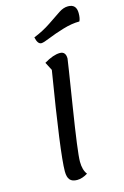

<svg xmlns="http://www.w3.org/2000/svg" viewBox="-147 -1044 735 1134"><g transform="rotate(-15 220.5 -477.5)"><path d="M183 -810Q160 -810 151 -854Q209 -877 257 -909.5Q305 -942 333.5 -961Q362 -980 390 -980Q441 -980 441 -925Q441 -892 432 -876Q385 -876 330.5 -859.5Q276 -843 236 -826.5Q196 -810 183 -810ZM178 25Q148 25 134 9Q120 -7 120 -43Q120 -151 201 -642L175 -692Q232 -726 272 -726Q308 -726 308 -683Q308 -677 264.5 -404Q221 -131 221 -75Q221 -24 243 4Q209 25 178 25Z"/></g></svg>

Font: Lemonada Light
Style: Regular
Weight: 300
Designer: Mohamed Gaber (Arabic), Eduardo Tunni (Latin)
Foundry: Kief Type Foundry
Version: Version 4.004